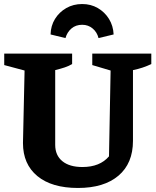

<svg xmlns="http://www.w3.org/2000/svg" viewBox="-20 -921 774 953"><path d="M367 12Q237 12 165.5 -47Q94 -106 94 -211L102 -571L1 -598V-655H338V-603Q321 -593 301.5 -586.5Q282 -580 254 -573V-202Q254 -150 289.5 -121Q325 -92 389 -92Q476 -92 521 -145L529 -571L438 -598V-655H731V-603Q710 -593 687.5 -585.5Q665 -578 640 -573V-222Q640 -110 568 -49Q496 12 367 12ZM388 -901Q431 -901 465.5 -881Q500 -861 521 -827Q542 -793 544 -750L469 -732Q462 -761 440 -779.5Q418 -798 388 -798Q356 -798 334.5 -779.5Q313 -761 305 -732L231 -750Q232 -793 253 -827Q274 -861 309 -881Q344 -901 388 -901Z"/></svg>

Font: Piazzolla SC
Style: Bold
Weight: 700
Designer: Juan Pablo del Peral
Foundry: Huerta Tipografica
Version: Version 1.330